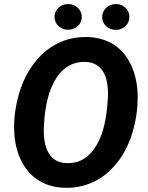

<svg xmlns="http://www.w3.org/2000/svg" viewBox="-20 -900 715 930"><path d="M295.9 9.8Q225.1 8.3 171.1 -23.7Q117.2 -55.7 85.7 -116Q54.2 -176.3 49.3 -254.4Q43.9 -334.5 66.4 -425.3Q88.9 -516.1 138.7 -585Q188.5 -653.8 255.6 -688Q322.8 -722.2 400.9 -720.7Q472.7 -719.2 526.4 -686.8Q580.1 -654.3 610.8 -593.5Q641.6 -532.7 646 -455.6Q650.9 -369.6 627.4 -278.8Q604 -188 554.7 -121.6Q505.4 -55.2 439.2 -22Q373 11.2 295.9 9.8ZM498.5 -375 502.4 -421.4Q507.3 -508.3 479.2 -553.2Q451.2 -598.1 394 -600.1Q304.7 -603 252.2 -521Q199.7 -439 192.9 -291.5Q188 -205.1 215.8 -158.4Q243.7 -111.8 302.2 -109.9Q378.9 -106.4 429.2 -169.7Q479.5 -232.9 495.1 -348.6ZM244.1 -816.4Q243.2 -841.8 261.7 -860.6Q280.3 -879.4 308.1 -880.4Q335.9 -881.3 356 -863Q376 -844.7 376 -819.3Q377 -793.5 358.2 -775.1Q339.4 -756.8 311.5 -755.9Q285.6 -754.9 265.4 -772.2Q245.1 -789.6 244.1 -816.4ZM475.1 -816.4Q474.1 -841.8 492.7 -860.6Q511.2 -879.4 539.1 -880.4Q566.4 -881.3 586.2 -863.5Q606 -845.7 606.9 -819.3Q606.9 -792.5 588.6 -774.4Q570.3 -756.3 543 -755.4Q516.1 -754.4 495.6 -772Q475.1 -789.6 475.1 -816.4Z"/></svg>

Font: TypoPRO Roboto
Style: Bold Italic
Weight: 700
Italic angle: -12°
Designer: Google
Version: Version 2.136; 2016